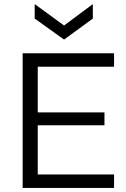

<svg xmlns="http://www.w3.org/2000/svg" viewBox="-20 -921 618 941"><path d="M91 0V-660H539V-594H165V-370H492V-307H165V-66H539V0ZM150 -901 294 -796 435 -901V-830L294 -727L150 -830Z"/></svg>

Font: Bricolage Grotesque 10pt Light
Style: Regular
Weight: 300
Designer: Mathieu Triay
Foundry: Atelier Triay
Version: Version 1.000; ttfautohint (v1.8.4.7-5d5b);gftools[0.9.32]